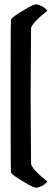

<svg xmlns="http://www.w3.org/2000/svg" viewBox="-20 -775 253 903"><path d="M126 -4Q132 22 203 79Q184 102 152 108Q137 108 88 78Q38 49 32 37Q30 33 30 -240V-442Q30 -680 32 -683Q38 -696 88 -725Q137 -755 152 -755Q184 -748 203 -725Q132 -668 126 -643Q124 -414 124 -322Q124 -229 126 -4Z"/></svg>

Font: Bubblegum Sans
Style: Regular
Weight: 400
Designer: Angel Koziupa and Alejandro Paul
Foundry: Angel Koziupa and Alejandro Paul
Version: Version 1.001